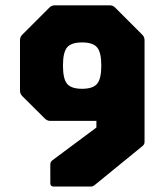

<svg xmlns="http://www.w3.org/2000/svg" viewBox="-20 -686 605 706"><path d="M383.5 -666.5Q395 -666.5 403.5 -658L503.5 -558Q511.5 -550 511.5 -538V-164Q511.5 -155 504 -149L327.5 -5Q322 0 312.5 0H177.5Q165 0 165 -12.5V-81.5Q165 -90.5 172.5 -96.5L334.5 -217V-241.5H165Q153.5 -241.5 145 -250L61.5 -333Q53.5 -341.5 53.5 -353V-538Q53.5 -550 61.5 -558L161.5 -658Q170 -666.5 181.5 -666.5ZM282 -530Q242 -530 226.8 -511.8Q211.5 -493.5 211.5 -445Q211.5 -396 226.8 -377.8Q242 -359.5 282 -359.5Q321.5 -359.5 337 -377.8Q352.5 -396 352.5 -445Q352.5 -493.5 337 -511.8Q321.5 -530 282 -530Z"/></svg>

Font: Jaro 24pt
Style: Regular
Weight: 400
Designer: Agyei Archer, Celine Hurka, Mirko Velimirović
Version: Version 1.000